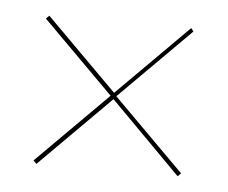

<svg xmlns="http://www.w3.org/2000/svg" viewBox="-31 -462 359 302"><g transform="rotate(5 148.0 -311.0)"><path d="M260 -428 264 -423 152 -311 264 -199 259 -194 148 -306 36 -194 31 -199 143 -311 31 -423 36 -428 148 -316Z"/></g></svg>

Font: Moniqa SemBd Narrow Display
Style: Regular
Weight: 600
Width: 4
Designer: Rajesh Rajput
Foundry: Rajesh Rajput
Version: Version 1.000